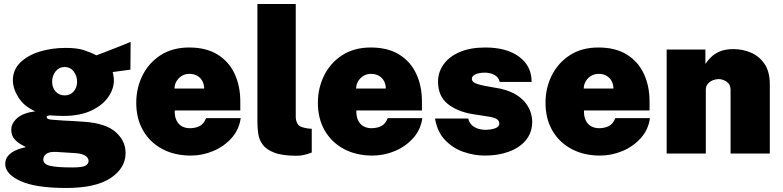

<svg xmlns="http://www.w3.org/2000/svg" viewBox="-20 -763 3890 954"><path d="M309 171Q156 171 81 136.2Q6 101.5 6 52Q6 27 20.5 10.8Q35 -5.5 54.5 -14.5Q74 -23.5 90 -27.5Q106 -31.5 109 -32Q101.5 -36 84 -45.5Q66.5 -55 51.2 -72.8Q36 -90.5 36 -119Q36 -150 65.2 -176Q94.5 -202 155 -210Q99 -235 71.5 -279Q44 -323 44 -364Q44 -416 80.5 -452Q117 -488 176.8 -506.5Q236.5 -525 307 -525Q362.5 -525 396.5 -514Q430.5 -503 459 -488Q473.5 -493.5 493.8 -501.2Q514 -509 537.2 -518Q560.5 -527 584 -536.5Q607.5 -546 629 -555L628 -417L540 -405Q543 -394 544.5 -381.8Q546 -369.5 546 -365Q546 -321 517.5 -280.2Q489 -239.5 433 -213.2Q377 -187 295 -187Q283 -187 261 -187.8Q239 -188.5 226 -190Q218.5 -188.5 215.2 -186.8Q212 -185 212 -181Q212 -170.5 234.5 -168.5Q257 -166.5 295 -164Q308.5 -163.5 336.8 -162Q365 -160.5 398 -158Q505.5 -150.5 554.8 -106.8Q604 -63 604 -3Q604 72 530 121.5Q456 171 309 171ZM339 69Q390 69 405 60Q420 51 420 37Q420 20.5 403 10.2Q386 0 356 -2L262 -8Q235 -9.5 220.5 -3.8Q206 2 200.5 11.2Q195 20.5 195 29Q195 53.5 230 61.2Q265 69 339 69ZM301 -289Q329 -289 346 -308.5Q363 -328 363 -357Q363 -386.5 346 -408.2Q329 -430 301 -430Q273.5 -430 256.2 -408.2Q239 -386.5 239 -357Q239 -328 256.2 -308.5Q273.5 -289 301 -289Z M928 10Q847.5 10 786.2 -22.8Q725 -55.5 691 -114.5Q657 -173.5 657 -252Q657 -326 688.2 -388.5Q719.5 -451 778.2 -489Q837 -527 920 -527Q1004.5 -527 1061 -492Q1117.5 -457 1145.8 -396.2Q1174 -335.5 1174 -259V-214H848Q847.5 -183 857.5 -163.5Q867.5 -144 884.8 -135Q902 -126 923 -126Q949.5 -126 970.8 -136Q992 -146 1004 -176H1176Q1168 -118.5 1130.5 -76.8Q1093 -35 1039.2 -12.5Q985.5 10 928 10ZM847 -323H994.5Q994.5 -342.5 986 -359.2Q977.5 -376 961 -386Q944.5 -396 920 -396Q900 -396 883.5 -386Q867 -376 857 -359.2Q847 -342.5 847 -323Z M1455.5 11Q1384 11 1343.8 -4.2Q1303.5 -19.5 1285.5 -44Q1267.5 -68.5 1263.2 -98Q1259 -127.5 1259 -156V-743H1449.5V-182Q1449.5 -163.5 1459 -147Q1468.5 -130.5 1508 -125L1529 -123V-5Q1511.5 1.5 1493 6.2Q1474.5 11 1455.5 11Z M1830.5 10Q1750 10 1688.8 -22.8Q1627.5 -55.5 1593.5 -114.5Q1559.5 -173.5 1559.5 -252Q1559.5 -326 1590.8 -388.5Q1622 -451 1680.8 -489Q1739.5 -527 1822.5 -527Q1907 -527 1963.5 -492Q2020 -457 2048.2 -396.2Q2076.5 -335.5 2076.5 -259V-214H1750.5Q1750 -183 1760 -163.5Q1770 -144 1787.2 -135Q1804.5 -126 1825.5 -126Q1852 -126 1873.2 -136Q1894.5 -146 1906.5 -176H2078.5Q2070.5 -118.5 2033 -76.8Q1995.5 -35 1941.8 -12.5Q1888 10 1830.5 10ZM1749.5 -323H1897Q1897 -342.5 1888.5 -359.2Q1880 -376 1863.5 -386Q1847 -396 1822.5 -396Q1802.5 -396 1786 -386Q1769.5 -376 1759.5 -359.2Q1749.5 -342.5 1749.5 -323Z M2389.5 10Q2335.5 10 2282.5 -8.5Q2229.5 -27 2191 -67.5Q2152.5 -108 2141.5 -174H2306.5Q2313 -149 2329.5 -137Q2346 -125 2363 -121.5Q2380 -118 2388.5 -118Q2421 -118 2441 -125.8Q2461 -133.5 2461 -149Q2461 -163.5 2447.5 -171.8Q2434 -180 2399 -185L2322.5 -197Q2248.5 -210.5 2203 -248Q2157.5 -285.5 2156.5 -355Q2156 -403 2183.2 -442Q2210.5 -481 2263.2 -504Q2316 -527 2391.5 -527Q2497.5 -527 2559.5 -481Q2621.5 -435 2621.5 -356H2463Q2457.5 -379.5 2436.5 -390.8Q2415.5 -402 2389 -402Q2362 -402 2343.2 -394Q2324.5 -386 2324.5 -371Q2324.5 -357.5 2342.5 -349.2Q2360.5 -341 2402 -334L2468.5 -322Q2518.5 -310 2549.2 -289.5Q2580 -269 2596.2 -245.2Q2612.5 -221.5 2618.5 -198.8Q2624.5 -176 2624.5 -160Q2624.5 -104.5 2593.2 -66.8Q2562 -29 2508.8 -9.5Q2455.5 10 2389.5 10Z M2961.5 10Q2881 10 2819.8 -22.8Q2758.5 -55.5 2724.5 -114.5Q2690.5 -173.5 2690.5 -252Q2690.5 -326 2721.8 -388.5Q2753 -451 2811.8 -489Q2870.5 -527 2953.5 -527Q3038 -527 3094.5 -492Q3151 -457 3179.2 -396.2Q3207.5 -335.5 3207.5 -259V-214H2881.5Q2881 -183 2891 -163.5Q2901 -144 2918.2 -135Q2935.5 -126 2956.5 -126Q2983 -126 3004.2 -136Q3025.5 -146 3037.5 -176H3209.5Q3201.5 -118.5 3164 -76.8Q3126.5 -35 3072.8 -12.5Q3019 10 2961.5 10ZM2880.5 -323H3028Q3028 -342.5 3019.5 -359.2Q3011 -376 2994.5 -386Q2978 -396 2953.5 -396Q2933.5 -396 2917 -386Q2900.5 -376 2890.5 -359.2Q2880.5 -342.5 2880.5 -323Z M3292.5 0V-517H3485V-445.5Q3496 -462 3513 -479Q3530 -496 3557 -507.5Q3584 -519 3624.5 -519Q3670 -519 3711.2 -501.5Q3752.5 -484 3778.8 -445.5Q3805 -407 3805 -344V0H3610V-317.5Q3610 -343 3591 -356.5Q3572 -370 3550 -370Q3536 -370 3521.2 -364Q3506.5 -358 3496.8 -346.2Q3487 -334.5 3487 -317.5V0Z"/></svg>

Font: Public Sans Thin Black
Style: Regular
Weight: 900
Version: Version 2.001